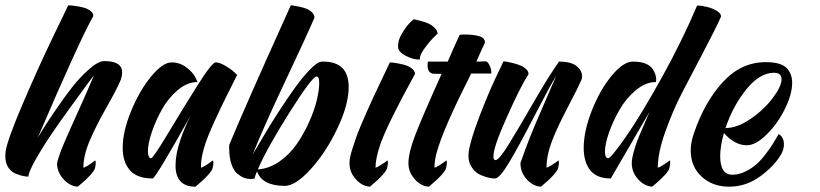

<svg xmlns="http://www.w3.org/2000/svg" viewBox="-94 -672 3088 723"><path d="M163 -652Q167 -652 173.5 -651.5Q180 -651 196.5 -648.5Q213 -646 225.5 -642Q238 -638 248 -630Q258 -622 257 -611Q205 -519 48 -153Q55 -165 67 -184.5Q79 -204 112.5 -253.5Q146 -303 176 -341.5Q206 -380 241 -411Q276 -442 299 -442Q366 -442 366 -399Q366 -388 361 -372Q346 -336 306.5 -266.5Q267 -197 243.5 -141.5Q220 -86 220 -41Q220 -41 221 -41Q224 -41 235 -47.5Q246 -54 255 -61L264 -68Q269 -63 264 -40Q262 -30 245.5 -12Q229 6 214 18L199 31Q168 29 144 1.5Q120 -26 121 -59Q129 -91 149.5 -138.5Q170 -186 203 -258.5Q236 -331 260 -389Q250 -376 233.5 -353.5Q217 -331 174 -272Q131 -213 98.5 -165Q66 -117 39.5 -70Q13 -23 13 -7Q13 -7 12 -7Q4 -7 -6 -9Q-16 -11 -33.5 -17.5Q-51 -24 -62.5 -41Q-74 -58 -74 -84Q-74 -92 -73 -101Q-67 -144 -8 -282Q51 -420 107 -536Z M553 -437Q583 -437 607.5 -418.5Q632 -400 641 -382L650 -363Q650 -363 649 -363Q611 -363 575 -332.5Q539 -302 515.5 -259.5Q492 -217 477.5 -174Q463 -131 463 -103Q463 -77 475 -76Q483 -77 537 -167Q591 -257 647.5 -347Q704 -437 718 -437Q732 -437 752.5 -425.5Q773 -414 786 -402L799 -390Q767 -326 754 -300Q741 -274 713.5 -214.5Q686 -155 674.5 -115.5Q663 -76 663 -51Q663 -46 663 -42Q663 -41 664 -41Q667 -41 678 -47.5Q689 -54 698 -61L707 -68Q712 -63 707 -40Q705 -30 688.5 -12Q672 6 657 18L642 31Q567 31 567 -49Q567 -92 585 -144.5Q603 -197 624 -237Q491 0 481 0Q422 0 395 -31Q368 -62 368 -115Q368 -177 400 -254.5Q432 -332 475.5 -384.5Q519 -437 552 -437Q553 -437 553 -437Z M1001 -652Q1005 -652 1011 -651Q1017 -650 1032 -647Q1047 -644 1059 -639.5Q1071 -635 1080.5 -626Q1090 -617 1090 -606Q1090 -606 1090 -605Q1059 -533 977.5 -360.5Q896 -188 858 -91Q862 -98 869.5 -110.5Q877 -123 898.5 -159.5Q920 -196 941 -229Q962 -262 989 -302Q1016 -342 1039 -371Q1062 -400 1083.5 -420Q1105 -440 1118 -440Q1119 -440 1119 -440Q1121 -440 1123 -440Q1219 -440 1219 -344Q1219 -278 1176.5 -188.5Q1134 -99 1076.5 -35.5Q1019 28 978 28Q978 28 977 28Q892 27 874 -27Q866 -9 865 0Q859 2 849 2Q837 2 825 -2.5Q813 -7 799.5 -18Q786 -29 777.5 -54Q769 -79 769 -115Q769 -121 769 -126Q797 -194 855 -325.5Q913 -457 957 -554ZM877 -34Q920 -37 958.5 -64Q997 -91 1023.5 -129.5Q1050 -168 1070 -212.5Q1090 -257 1099 -295Q1108 -333 1108 -358Q1108 -384 1099 -384Q1098 -384 1098 -384Q1081 -383 995.5 -247.5Q910 -112 877 -34Z M1374 -437Q1378 -437 1384 -436.5Q1390 -436 1406 -433Q1422 -430 1434.5 -426Q1447 -422 1457.5 -413.5Q1468 -405 1469 -394Q1367 -209 1339 -131Q1320 -76 1320 -41Q1320 -41 1321 -41Q1324 -41 1335 -47.5Q1346 -54 1356 -61L1365 -68Q1369 -63 1364 -40Q1362 -30 1345.5 -12Q1329 6 1314 18L1299 31Q1269 29 1245.5 2.5Q1222 -24 1222 -57Q1222 -68 1225 -82.5Q1228 -97 1234.5 -116.5Q1241 -136 1247 -154Q1253 -172 1264.5 -198.5Q1276 -225 1284 -244Q1292 -263 1306.5 -294Q1321 -325 1329 -342Q1337 -359 1352.5 -391.5Q1368 -424 1374 -437ZM1463 -599Q1467 -599 1473 -597.5Q1479 -596 1494.5 -592Q1510 -588 1521.5 -582.5Q1533 -577 1543 -567Q1553 -557 1554 -546Q1547 -539 1535.5 -527.5Q1524 -516 1505.5 -491Q1487 -466 1487 -452Q1487 -450 1488 -448Q1485 -448 1482 -448Q1461 -448 1434.5 -461.5Q1408 -475 1405 -493Q1405 -496 1405 -500Q1405 -521 1419.5 -545.5Q1434 -570 1448 -585Z M1659 -542Q1689 -542 1711 -535.5Q1733 -529 1732 -511Q1725 -497 1715 -474.5Q1705 -452 1700 -440L1734 -441Q1734 -441 1735 -441Q1742 -441 1749.5 -426Q1757 -411 1756 -395H1680Q1673 -379 1654 -342Q1559 -151 1545 -74Q1542 -56 1542 -41Q1542 -41 1543 -41Q1546 -41 1557 -47.5Q1568 -54 1577.5 -61Q1587 -68 1587 -68Q1591 -63 1586 -40Q1584 -30 1567.5 -12Q1551 6 1536 18L1521 31Q1491 29 1467.5 2.5Q1444 -24 1444 -57Q1444 -97 1470 -164.5Q1496 -232 1569 -394Q1565 -394 1556.5 -394Q1548 -394 1541 -394L1534 -395Q1524 -398 1520 -406Q1516 -414 1516 -425Q1516 -429 1517 -440H1592Q1616 -496 1637 -541Q1646 -542 1659 -542Z M1802 -441Q1806 -441 1812.5 -440Q1819 -439 1835.5 -435Q1852 -431 1864.5 -426Q1877 -421 1887 -412Q1897 -403 1896 -392Q1867 -349 1812 -225Q1764 -118 1764 -83Q1764 -69 1772 -69Q1785 -69 1822 -129Q1859 -189 1915.5 -287Q1972 -385 2011 -440Q2057 -440 2077.5 -423Q2098 -406 2098 -384Q2098 -378 2096 -373Q2081 -338 2042.5 -265Q2004 -192 1984 -139.5Q1964 -87 1964 -41Q1964 -41 1965 -41Q1968 -41 1979 -47.5Q1990 -54 2000 -61L2009 -68Q2013 -63 2008 -40Q2006 -30 1989.5 -12Q1973 6 1958 18L1943 31Q1912 29 1888.5 2Q1865 -25 1866 -59Q1886 -116 1903 -158.5Q1920 -201 1950.5 -271Q1981 -341 2001 -388Q1973 -341 1916 -230.5Q1859 -120 1823 -60Q1787 0 1770 0Q1766 0 1759 -0.5Q1752 -1 1735 -6Q1718 -11 1705 -19Q1692 -27 1681 -44.5Q1670 -62 1670 -85Q1670 -92 1671 -100Q1677 -143 1709.5 -228.5Q1742 -314 1772 -378Z M2531 -651Q2548 -651 2568.5 -646Q2589 -641 2605.5 -631Q2622 -621 2621 -609Q2600 -562 2553.5 -474Q2507 -386 2473 -320Q2439 -254 2411 -175Q2383 -96 2383 -41Q2383 -41 2384 -41Q2387 -41 2398 -47.5Q2409 -54 2419 -61L2428 -68Q2432 -63 2427 -40Q2425 -30 2408.5 -12Q2392 6 2377 18L2362 31Q2332 29 2308.5 2.5Q2285 -24 2285 -57Q2285 -74 2292 -99Q2299 -124 2306 -142.5Q2313 -161 2329 -197.5Q2345 -234 2352 -251L2206 0Q2153 0 2128.5 -31Q2104 -62 2104 -115Q2104 -178 2134.5 -255.5Q2165 -333 2209 -386.5Q2253 -440 2289 -440Q2290 -440 2291 -440Q2318 -440 2336.5 -432.5Q2355 -425 2363 -413Q2371 -401 2374 -391.5Q2377 -382 2377 -372L2376 -363Q2376 -363 2375 -363Q2337 -363 2300 -332Q2263 -301 2238.5 -258Q2214 -215 2199 -172Q2184 -129 2184 -101Q2184 -77 2196 -76Q2207 -77 2261.5 -155Q2316 -233 2394.5 -373.5Q2473 -514 2531 -651Z M2632 -171Q2618 -122 2618 -84Q2618 -14 2664 -14Q2688 -14 2712.5 -26Q2737 -38 2754.5 -53.5Q2772 -69 2790.5 -93.5Q2809 -118 2817.5 -132Q2826 -146 2838 -167Q2858 -156 2858 -128Q2858 -110 2848 -92Q2823 -48 2769.5 -8.5Q2716 31 2651 31Q2590 31 2548.5 -6.5Q2507 -44 2507 -106Q2507 -136 2519 -170Q2559 -288 2628 -363Q2697 -438 2789 -438Q2846 -438 2867.5 -416.5Q2889 -395 2889 -360Q2889 -317 2861.5 -261.5Q2834 -206 2793 -165.5Q2752 -125 2718 -125Q2673 -125 2632 -171ZM2638 -190Q2639 -190 2640 -190Q2682 -190 2732.5 -224.5Q2783 -259 2816 -303Q2849 -347 2849 -374Q2849 -398 2820 -398Q2820 -398 2819 -398Q2766 -397 2716 -335Q2666 -273 2638 -190Z"/></svg>

Font: Vervelle
Style: Script
Weight: 400
Monospace: yes
Designer: Nur Solikh
Foundry: Astageni Type
Version: Version 1.0